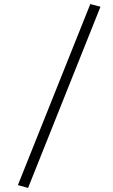

<svg xmlns="http://www.w3.org/2000/svg" viewBox="-20 -824 557 944"><path d="M474 -791 118 100 68 86 424 -804Z"/></svg>

Font: Fira Sans Light
Style: Italic
Weight: 300
Italic angle: -8°
Designer: bBox Type GmbH & Carrois Corporate GbR & Edenspiekermann AG
Foundry: bBox Type GmbH & Carrois Corporate GbR & Edenspiekermann AG
Version: Version 4.301